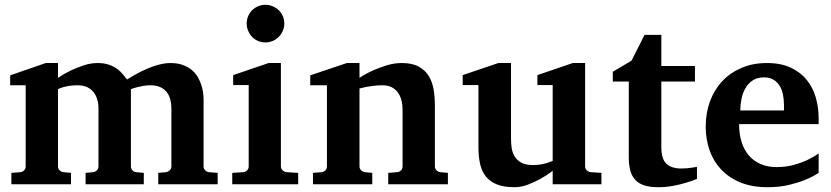

<svg xmlns="http://www.w3.org/2000/svg" viewBox="-20 -760 3428 792"><path d="M632.8 0V-46.9L664.1 -49.8Q672.9 -50.8 679.9 -57.4Q687 -64 687 -73.2V-314Q687 -332 682.6 -349.1Q678.2 -366.2 668.2 -379.4Q658.2 -392.6 641.6 -400.4Q625 -408.2 600.1 -408.2Q584 -408.2 569.6 -405.5Q555.2 -402.8 543.9 -399.9Q531.2 -396.5 520 -392.1V-73.2Q520 -64 526.4 -57.4Q532.7 -50.8 542 -49.8L573.2 -46.9V0H333V-46.9L363.8 -49.8Q373 -50.8 379.6 -57.4Q386.2 -64 386.2 -73.2V-314Q386.2 -332 381.3 -349.1Q376.5 -366.2 366.2 -379.4Q356 -392.6 339.6 -400.4Q323.2 -408.2 299.8 -408.2Q279.3 -408.2 263.9 -405.5Q248.5 -402.8 238.8 -399.9Q227.1 -396.5 219.2 -392.1V-73.2Q219.2 -64 226.1 -57.4Q232.9 -50.8 242.2 -49.8L272.9 -46.9V0H26.9V-46.9L64 -49.8Q73.2 -50.8 79.6 -57.4Q85.9 -64 85.9 -73.2V-408.2H22V-449.2L168.9 -500H219.2V-439Q244.6 -456.1 272 -469.2Q295.4 -480.5 324.5 -490.2Q353.5 -500 382.8 -500Q411.1 -500 431.2 -492.4Q451.2 -484.9 465.1 -474.4Q479 -463.9 488 -452.1Q497.1 -440.4 503.9 -432.1Q533.2 -450.7 563.5 -465.8Q576.7 -472.2 591.3 -478.3Q606 -484.4 621.3 -489.3Q636.7 -494.1 652.1 -497.1Q667.5 -500 682.1 -500Q712.4 -500 734.4 -491.9Q756.3 -483.9 771.7 -470.7Q787.1 -457.5 796.4 -441.2Q805.7 -424.8 811 -407.7Q816.4 -390.6 818.1 -374.8Q819.8 -358.9 819.8 -347.2V-73.2Q819.8 -64 826.4 -57.4Q833 -50.8 841.8 -49.8L877.9 -46.9V0Z M938 0V-46.9L983.9 -49.8Q992.7 -50.8 999.3 -57.4Q1005.9 -64 1005.9 -73.2V-409.2H941.9V-450.2L1087.9 -500H1138.7V-73.2Q1138.7 -64 1145.8 -57.4Q1152.8 -50.8 1161.6 -49.8L1210 -46.9V0ZM1152.8 -663.1Q1152.8 -647 1146.7 -632.8Q1140.6 -618.7 1129.9 -607.9Q1119.1 -597.2 1105 -591.1Q1090.8 -585 1074.7 -585Q1058.6 -585 1044.4 -591.1Q1030.3 -597.2 1020 -607.9Q1009.8 -618.7 1003.7 -632.8Q997.6 -647 997.6 -663.1Q997.6 -679.2 1003.7 -693.4Q1009.8 -707.5 1020 -717.8Q1030.3 -728 1044.4 -734.1Q1058.6 -740.2 1074.7 -740.2Q1090.8 -740.2 1105 -734.1Q1119.1 -728 1129.9 -717.8Q1140.6 -707.5 1146.7 -693.4Q1152.8 -679.2 1152.8 -663.1Z M1581.5 0V-46.9L1618.7 -49.8Q1627.9 -50.8 1634.3 -57.4Q1640.6 -64 1640.6 -73.2V-308.1Q1640.6 -327.1 1636.2 -345.2Q1631.8 -363.3 1622.1 -377.2Q1612.3 -391.1 1596.7 -399.7Q1581.1 -408.2 1558.6 -408.2Q1538.1 -408.2 1520.5 -406Q1502.9 -403.8 1490.2 -401.4Q1475.1 -398.4 1462.9 -395V-73.2Q1462.9 -64 1469.7 -57.4Q1476.6 -50.8 1485.8 -49.8L1515.6 -46.9V0H1271V-46.9L1306.6 -49.8Q1315.9 -50.8 1322.3 -57.4Q1328.6 -64 1328.6 -73.2V-408.2H1259.8V-449.2L1410.6 -500H1462.9V-439Q1488.8 -456.1 1518.1 -469.2Q1543 -480.5 1574.2 -490.2Q1605.5 -500 1637.7 -500Q1680.7 -500 1707.5 -485.1Q1734.4 -470.2 1749 -445.8Q1763.7 -421.4 1768.8 -390.1Q1773.9 -358.9 1773.9 -326.2V-73.2Q1773.9 -64 1780.8 -57.4Q1787.6 -50.8 1796.9 -49.8L1827.6 -46.9V0Z M2259.8 0V-55.2Q2234.9 -36.1 2208 -21.5Q2185.1 -8.8 2157.2 1.7Q2129.4 12.2 2101.6 12.2Q2059.1 12.2 2030.5 1Q2002 -10.3 1984.9 -31.2Q1967.8 -52.2 1960.7 -82.5Q1953.6 -112.8 1953.6 -150.9V-409.2H1888.7V-450.2L2035.6 -500H2087.9V-189.9Q2087.9 -171.4 2090.3 -151.9Q2092.8 -132.3 2102.1 -116.2Q2111.3 -100.1 2129.6 -89.6Q2147.9 -79.1 2179.7 -79.1Q2195.3 -79.1 2209.7 -81.5Q2224.1 -84 2235.4 -87.4Q2248 -91.3 2259.8 -96.2V-409.2H2196.8V-450.2L2342.8 -500H2393.6V-73.2Q2393.6 -64 2400.6 -57.4Q2407.7 -50.8 2417 -49.8L2460.9 -46.9V0Z M2855 -22Q2831.5 -12.2 2805.2 -4.9Q2782.7 2 2754.2 7.1Q2725.6 12.2 2694.8 12.2Q2661.6 12.2 2638.4 4.9Q2615.2 -2.4 2600.8 -17.8Q2586.4 -33.2 2580.1 -56.2Q2573.7 -79.1 2573.7 -110.8V-423.8H2507.8V-463.9L2585 -509.8L2638.7 -616.2H2708V-487.8H2846.7V-423.8H2708V-151.9Q2708 -104 2729 -84.5Q2750 -64.9 2790 -64.9Q2801.8 -64.9 2813.5 -65.9Q2825.2 -66.9 2834.5 -68.4Q2845.2 -69.8 2855 -71.8Z M3213.9 -326.2Q3213.9 -350.1 3209.5 -371.1Q3205.1 -392.1 3195.1 -407.5Q3185.1 -422.9 3169.4 -431.9Q3153.8 -440.9 3131.8 -440.9Q3104 -440.9 3085.2 -428.5Q3066.4 -416 3054.9 -396.2Q3043.5 -376.5 3038.6 -352.1Q3033.7 -327.6 3033.7 -304.2H3213.9ZM3356.9 -46.9Q3331.1 -29.8 3298.8 -17.1Q3271 -5.9 3232.4 3.2Q3193.8 12.2 3146 12.2Q3082 12.2 3034.4 -7.3Q2986.8 -26.9 2954.8 -60.8Q2922.9 -94.7 2907 -140.1Q2891.1 -185.5 2891.1 -237.8Q2891.1 -294.4 2908.9 -342.5Q2926.8 -390.6 2959.7 -425.5Q2992.7 -460.4 3039.3 -480.2Q3085.9 -500 3143.1 -500Q3201.7 -500 3242.4 -480.7Q3283.2 -461.4 3308.6 -429.4Q3334 -397.5 3345.5 -356.4Q3356.9 -315.4 3356.9 -272V-248H3028.8Q3028.8 -207 3039.1 -174.3Q3049.3 -141.6 3069.1 -118.7Q3088.9 -95.7 3117.7 -83.3Q3146.5 -70.8 3183.1 -70.8Q3221.2 -70.8 3252.7 -79.3Q3284.2 -87.9 3307.6 -98.6Q3334.5 -111.3 3356.9 -127Z"/></svg>

Font: Charis SIL CyrE
Style: Bold
Weight: 700
Foundry: SIL International
Version: Version 5.000